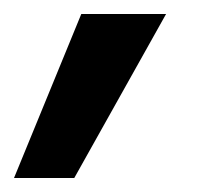

<svg xmlns="http://www.w3.org/2000/svg" viewBox="-28 -130 293 274"><path d="M-8 124 88 -110H209L78 124Z"/></svg>

Font: Hind Medium
Style: Regular
Weight: 500
Designer: Manushi Parikh, Satya Rajpurohit
Foundry: Indian Type Foundry
Version: Version 1.201;PS 1.0;hotconv 1.0.78;makeotf.lib2.5.61930; tt